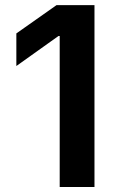

<svg xmlns="http://www.w3.org/2000/svg" viewBox="-20 -748 467 768"><path d="M357.9 -727.5V0H218.8V-604H213.9L45.4 -483.9V-614.3L206.1 -727.5Z"/></svg>

Font: Inter Cardless
Style: Bold
Weight: 700
Designer: Rasmus Andersson
Foundry: rsms
Version: Version 4.001;git-9221beed3